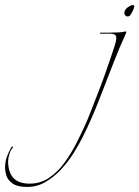

<svg xmlns="http://www.w3.org/2000/svg" viewBox="-346 -454 550 758"><path d="M158 -389Q152 -389 148 -394Q144 -399 145 -406Q148 -418 159.5 -426Q171 -434 178 -434Q184 -434 184 -429Q184 -423 178.5 -411.5Q173 -400 168 -394Q164 -389 158 -389ZM-238 284Q-278 284 -297 270Q-316 256 -321 238.5Q-326 221 -326 210Q-326 185 -319 165.5Q-312 146 -302 129Q-299 122 -296.5 124.5Q-294 127 -296 130Q-304 138 -309 154.5Q-314 171 -314 182Q-314 271 -229 271Q-186 271 -151.5 247.5Q-117 224 -90.5 187Q-64 150 -44 110.5Q-24 71 -10 40Q-2 23 10 -8Q22 -39 37 -77Q52 -115 66 -154Q80 -193 91 -226Q100 -252 106.5 -272.5Q113 -293 113 -303V-305Q113 -314 106.5 -317.5Q100 -321 91 -321H50Q47 -321 48 -323Q49 -325 51 -325Q59 -325 79.5 -325Q100 -325 120 -326Q140 -327 145 -329Q146 -329 146.5 -329.5Q147 -330 148 -330Q155 -330 151 -322Q126 -268 99 -198Q72 -128 43 -54Q14 20 -19 86Q-34 116 -55.5 150.5Q-77 185 -105 215Q-133 245 -166.5 264.5Q-200 284 -238 284Z"/></svg>

Font: Explora
Style: Regular
Weight: 400
Designer: Robert E. Leuschke
Foundry: Robert E. Leuschke
Version: Version 1.010